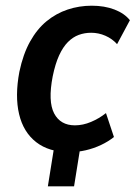

<svg xmlns="http://www.w3.org/2000/svg" viewBox="-20 -524 476 674"><path d="M148 130 177 -51H269L240 130ZM223 10Q152 10 107 -25Q62 -60 47 -123.5Q32 -187 48 -272Q61 -334 85.5 -378Q110 -422 143.5 -449.5Q177 -477 217.5 -490.5Q258 -504 302 -504Q347 -504 382 -490.5Q417 -477 436 -453L391 -369Q374 -388 350 -398.5Q326 -409 300 -409Q277 -409 256.5 -401.5Q236 -394 218.5 -376.5Q201 -359 187.5 -329.5Q174 -300 165 -256Q148 -168 170 -126Q192 -84 243 -84Q271 -84 299.5 -96Q328 -108 352 -127L380 -43Q360 -27 334.5 -15Q309 -3 281 3.5Q253 10 223 10Z"/></svg>

Font: Nunito Sans 10pt Condensed
Style: Bold Italic
Weight: 700
Width: 3
Italic angle: -9°
Designer: Vernon Adams
Foundry: Vernon Adams
Version: Version 3.101;gftools[0.9.27]